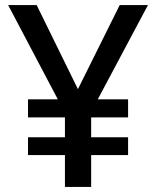

<svg xmlns="http://www.w3.org/2000/svg" viewBox="-20 -734 615 754"><path d="M286 -384 450 -714H561L364 -344H483V-273H338V-195H483V-125H338V0H235V-125H90V-195H235V-273H90V-344H207L12 -714H124Z"/></svg>

Font: Noto Sans Khmer Medium
Style: Regular
Weight: 500
Version: Version 2.003